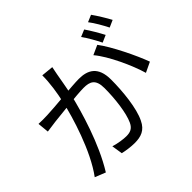

<svg xmlns="http://www.w3.org/2000/svg" viewBox="-193 -1100 1387 1387"><g transform="rotate(-45 500.0 -406.5)"><path d="M424.4 -776.9 331.6 -786.1C331.8 -709.4 318.2 -619.1 299.8 -539.6C273 -417.5 192.7 -150.2 79 2.2L160.1 34.7C273.6 -147.6 344.9 -396.5 378.7 -537.3C392.6 -599.4 405.8 -681.1 412.6 -717.4C416.1 -736.9 420.5 -758.4 424.4 -776.9ZM768.2 -661.1 695.4 -628.1C765.6 -545.9 844.2 -371.9 873.6 -269.3L951.2 -306.2C917.9 -398.9 830.4 -580.2 768.2 -661.1ZM64.2 -557.3 72.7 -470.5C98.4 -474.7 139.9 -479.6 162.8 -482.8C223.9 -489 411.1 -511.2 478.3 -511.2C542.1 -511.2 584.3 -494.3 584.3 -403C584.3 -294.7 568.6 -164.3 536.9 -96.6C516.6 -53.2 486.3 -45.2 449.4 -45.2C421.4 -45.2 368.7 -52.5 326.8 -65.6L340 17.8C371.7 25.2 419.3 32.4 457.7 32.4C522.3 32.4 572.1 15.9 603.7 -51.2C645.5 -134.3 661.5 -293.4 661.5 -412.3C661.5 -547.6 588.6 -581.5 499.2 -581.5C431.5 -581.5 228.2 -559.3 153.7 -557.3C121.7 -556.3 95.9 -555.5 64.2 -557.3ZM779.6 -806.4 725.8 -783.7C753.4 -745.9 787.3 -685.1 807.1 -644.7L861.8 -668.8C840.8 -709.3 804.6 -770.7 779.6 -806.4ZM889.8 -846.5 836.6 -823.8C865.4 -786.4 898.1 -729.2 919.9 -685.8L974.2 -709.9C954.8 -746.9 916.4 -809.7 889.8 -846.5Z"/></g></svg>

Font: Source Han Sans JP VF
Style: Regular
Weight: 250
Designer: Ryoko NISHIZUKA 西塚涼子 (kana, bopomofo & ideographs); Paul D. Hunt (Latin, Greek & Cyrillic); Sandoll Communications 산돌커뮤니
Foundry: Adobe
Version: Version 2.004;hotconv 1.0.118;makeotfexe 2.5.65603